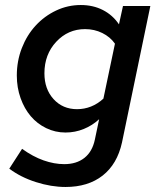

<svg xmlns="http://www.w3.org/2000/svg" viewBox="-20 -525 633 765"><path d="M241 3Q200 3 164 -14.5Q128 -32 102.5 -62Q77 -92 62 -134Q47 -176 47 -224Q47 -282 67 -333.5Q87 -385 122 -423Q157 -461 203.5 -483Q250 -505 302 -505Q351 -505 390 -485Q429 -465 454 -428L470 -501H579L466 43Q447 129 389 174.5Q331 220 241 220Q184 220 123 200.5Q62 181 17 147L68 68Q111 99 153.5 114Q196 129 236 129Q285 129 316.5 104Q348 79 358 31L375 -50Q348 -25 313.5 -11Q279 3 241 3ZM157 -233Q157 -170 193.5 -130Q230 -90 287 -90Q316 -90 342.5 -100.5Q369 -111 392 -132L438 -351Q419 -378 387.5 -393.5Q356 -409 319 -409Q251 -409 204 -358.5Q157 -308 157 -233Z"/></svg>

Font: Red Hat Text Medium
Style: Italic
Weight: 500
Italic angle: -12°
Designer: Pentagram / MCKL
Foundry: Pentagram / MCKL
Version: Version 1.003; Red Hat Text Medium Italic